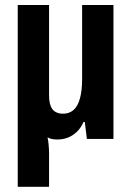

<svg xmlns="http://www.w3.org/2000/svg" viewBox="-20 -547 517 756"><path d="M49.8 188.4V-527.2H173.2V-170.2Q173.2 -153 176.5 -139.5Q179.7 -126.1 186.1 -117.4Q192.4 -108.7 203.3 -104Q214.3 -99.3 228 -99.3Q253.2 -99.3 270 -114.3Q286.7 -129.3 295 -160.1Q303.3 -190.8 303.3 -235.5V-527.2H426.7V0H322.1L313.9 -66.8H308.9Q298 -42.1 281.2 -26.7Q264.3 -11.3 245.5 -4.5Q226.7 2.3 205.8 2.3Q195.9 2.3 185.6 0.6Q175.2 -1.2 167.2 -6.3Q170.1 6.7 171.6 24.3Q173.2 41.9 173.2 57.2V188.4Z"/></svg>

Font: Archivo SemiBold Condensed
Style: Regular
Weight: 600
Width: 3
Version: Version 2.001